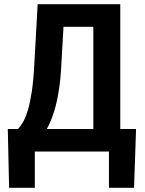

<svg xmlns="http://www.w3.org/2000/svg" viewBox="-20 -731 697 926"><path d="M538.6 -108.9V0H113.8V-108.9ZM147.9 -108.9V174.8H23.9L17.6 -108.9ZM636.2 -108.9 626.5 174.8H505.4V-108.9ZM462.9 -710.9V-601.6H182.6V-710.9ZM560.1 -710.9V0H430.2V-710.9ZM161.6 -710.9H292.5L275.9 -420.9Q272.5 -350.6 263.9 -295.9Q255.4 -241.2 242.7 -199.2Q230 -157.2 214.6 -125.7Q199.2 -94.2 181.6 -71Q164.1 -47.9 145.5 -30.5Q127 -13.2 108.4 0H39.6V-108.9H66.9Q78.6 -121.1 91.1 -142.3Q103.5 -163.6 114.3 -199.2Q125 -234.9 133.3 -289.1Q141.6 -343.3 145.5 -420.9Z"/></svg>

Font: Roboto Condensed SemiBold
Style: Regular
Weight: 600
Designer: Christian Robertson
Foundry: Google
Version: Version 3.008; 2023